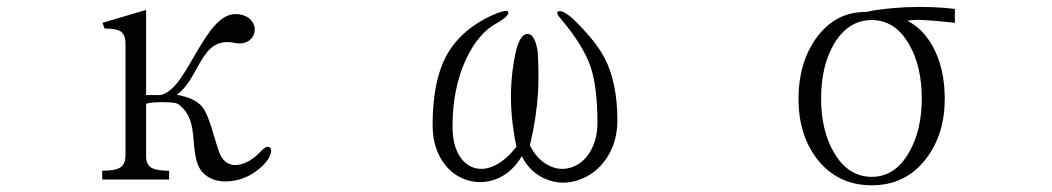

<svg xmlns="http://www.w3.org/2000/svg" viewBox="-20 -518 3040 555"><path d="M443.4 -243.2H402.3V-489.3L276.4 -452.1L282.2 -435.5Q315.4 -435.5 328.1 -427.7Q342.8 -418 342.8 -391.6V-69.3Q342.8 -43.9 328.1 -34.2Q313.5 -24.4 275.4 -24.4V1H468.8V-24.4Q430.7 -24.4 416 -34.2Q402.3 -43.9 402.3 -66.4V-217.8Q414.1 -222.7 449.2 -222.7Q484.4 -222.7 494.1 -217.8Q520.5 -199.2 530.3 -168Q537.1 -149.4 540 -108.4Q542 -85.9 543.9 -74.2Q546.9 -54.7 552.7 -40Q564.5 -12.7 592.8 -1Q618.2 9.8 651.4 4.9Q682.6 1 710.9 -16.6Q740.2 -35.2 756.8 -60.5Q768.6 -83 760.7 -90.8Q752 -99.6 735.4 -82Q701.2 -44.9 665 -41Q625 -38.1 610.4 -86.9L597.7 -127.9Q580.1 -190.4 565.4 -208Q544.9 -234.4 491.2 -244.1Q508.8 -256.8 524.4 -279.3Q533.2 -292 548.8 -320.3Q572.3 -364.3 589.8 -378.9Q617.2 -403.3 660.2 -393.6Q682.6 -389.6 698.2 -399.4Q712.9 -409.2 715.8 -425.8Q718.8 -442.4 708 -457Q696.3 -472.7 670.9 -476.6Q634.8 -482.4 600.6 -444.3Q579.1 -420.9 543 -358.4Q511.7 -303.7 496.1 -283.2Q468.8 -248 443.4 -243.2Z M1511.7 -97.7Q1530.3 -174.8 1535.2 -250Q1538.1 -305.7 1534.2 -370.1Q1525.4 -421.9 1503.9 -419.9Q1482.4 -418 1470.7 -367.2Q1458 -310.5 1457 -248Q1456.1 -173.8 1472.7 -93.8Q1442.4 -54.7 1409.2 -39.1Q1377.9 -24.4 1349.6 -33.2Q1321.3 -43 1304.7 -73.2Q1288.1 -104.5 1288.1 -152.3Q1288.1 -262.7 1327.1 -346.7Q1363.3 -423.8 1418 -452.1Q1448.2 -469.7 1449.2 -480.5Q1451.2 -492.2 1418 -480.5Q1313.5 -437.5 1269.5 -355.5Q1230.5 -282.2 1230.5 -156.2Q1230.5 -94.7 1259.8 -50.8Q1287.1 -10.7 1331.1 2.9Q1374 15.6 1416 -1Q1460.9 -19.5 1488.3 -66.4Q1513.7 -16.6 1561.5 1Q1605.5 18.6 1653.3 2Q1701.2 -14.6 1731.4 -57.6Q1764.6 -105.5 1764.6 -169.9Q1764.6 -279.3 1727.5 -350.6Q1701.2 -401.4 1632.8 -466.8Q1605.5 -489.3 1594.7 -485.4Q1584 -481.4 1602.5 -461.9Q1665 -387.7 1686.5 -327.1Q1707 -267.6 1707 -163.1Q1707 -113.3 1684.6 -77.1Q1664.1 -44.9 1631.8 -34.2Q1598.6 -23.4 1567.4 -39.1Q1533.2 -55.7 1511.7 -97.7Z M2602.5 -458Q2625 -461.9 2650.4 -460Q2676.8 -459 2740.2 -452.1V-492.2Q2678.7 -500 2598.6 -497.1Q2525.4 -493.2 2483.4 -483.4Q2394.5 -484.4 2338.9 -407.2Q2288.1 -335 2288.1 -232.4Q2288.1 -129.9 2340.8 -59.6Q2400.4 17.6 2500 17.6Q2598.6 17.6 2657.2 -59.6Q2710.9 -129.9 2710.9 -232.4Q2710.9 -321.3 2675.8 -384.8Q2646.5 -436.5 2602.5 -458ZM2500 -460Q2567.4 -460 2607.4 -390.6Q2644.5 -327.1 2644.5 -233.4Q2644.5 -140.6 2607.4 -77.1Q2567.4 -6.8 2500 -6.8Q2431.6 -6.8 2390.6 -77.1Q2353.5 -140.6 2353.5 -233.4Q2353.5 -327.1 2390.6 -390.6Q2431.6 -460 2500 -460Z"/></svg>

Font: BatangChe
Style: Regular
Weight: 400
Monospace: yes
Version: Version 2.21